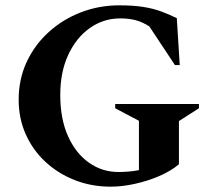

<svg xmlns="http://www.w3.org/2000/svg" viewBox="-20 -690 796 720"><path d="M395 10Q323 10 260.5 -14.5Q198 -39 150.5 -83Q103 -127 76.5 -186.5Q50 -246 50 -316Q50 -393 80 -457.5Q110 -522 163 -570Q216 -618 284 -644Q352 -670 427 -670Q480 -670 517.5 -664Q555 -658 584.5 -647Q614 -636 643 -622L654 -446H636L540 -591Q513 -608 488 -614.5Q463 -621 431 -621Q368 -621 317 -585Q266 -549 236 -484.5Q206 -420 206 -334Q206 -244 235 -179.5Q264 -115 313.5 -80Q363 -45 424 -45Q441 -45 461 -46.5Q481 -48 501 -52V-237L412 -284V-300H726V-284L651 -236V-74Q620 -48 576.5 -29.5Q533 -11 485.5 -0.5Q438 10 395 10Z"/></svg>

Font: Spectral
Style: Bold
Weight: 700
Designer: Jean-Baptiste Levee
Foundry: Production Type
Version: Version 2.001